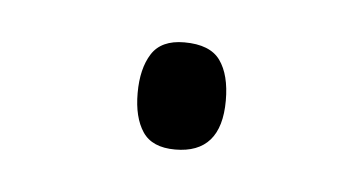

<svg xmlns="http://www.w3.org/2000/svg" viewBox="-25 -102 264 141"><g transform="rotate(5 107.5 -31.5)"><path d="M76 -31Q76 -49 83 -60Q90 -71 107 -71Q126 -71 133.5 -60.5Q141 -50 141 -31Q141 8 107 8Q90 8 83 -2.5Q76 -13 76 -31Z"/></g></svg>

Font: Noto Sans Armenian SemiCondensed ExtraLight
Style: Regular
Weight: 200
Width: 4
Designer: Monotype Design Team
Foundry: Monotype Imaging Inc.
Version: Version 2.008; ttfautohint (v1.8.4.7-5d5b)